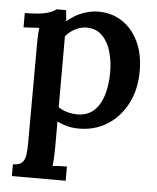

<svg xmlns="http://www.w3.org/2000/svg" viewBox="-54 -562 708 864"><g transform="rotate(5 300.0 -130.5)"><path d="M32 255V202Q61 202 73.5 189Q86 176 89 153.5Q92 131 92 102L93 -341Q93 -359 93.5 -379Q94 -399 97 -420Q80 -419 59.5 -418Q39 -417 26 -416V-481Q94 -481 125.5 -490.5Q157 -500 167 -510H210Q211 -500 212.5 -486Q214 -472 215 -460Q248 -489 285 -502.5Q322 -516 356 -516Q416 -516 463 -485.5Q510 -455 537 -398.5Q564 -342 564 -265Q564 -183 531.5 -119.5Q499 -56 442.5 -20Q386 16 314 16Q284 16 260 9.5Q236 3 215 -7V112Q215 129 214 151Q213 173 211 194Q227 192 245 191.5Q263 191 275 191V255ZM303 -47Q349 -48 377.5 -75.5Q406 -103 419 -148.5Q432 -194 432 -249Q432 -298 419.5 -341.5Q407 -385 379.5 -412.5Q352 -440 308 -440Q280 -439 255.5 -425.5Q231 -412 215 -392Q215 -355 215 -314.5Q215 -274 215 -216.5Q215 -159 215 -72Q230 -61 253.5 -54Q277 -47 303 -47Z"/></g></svg>

Font: Lora SemiBold
Style: Regular
Weight: 600
Designer: Olga Karpushina, Alexei Vanyashin (Cyrillic)
Foundry: Cyreal
Version: Version 3.011; ttfautohint (v1.8.4.7-5d5b)